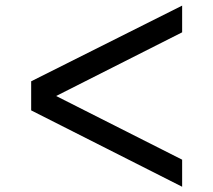

<svg xmlns="http://www.w3.org/2000/svg" viewBox="-20 -708 779 701"><path d="M645 -687.5V-590L185 -357.5L645 -125V-26.2L93.8 -305V-411.2Z"/></svg>

Font: Now Alt Medium
Style: Regular
Weight: 500
Designer: Alfredo Marco Pradil
Foundry: Alfredo Marco Pradil
Version: Version 1.002;PS 001.002;hotconv 1.0.88;makeotf.lib2.5.64775